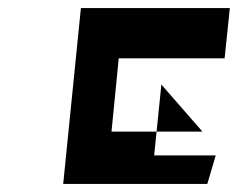

<svg xmlns="http://www.w3.org/2000/svg" viewBox="-20 -659 597 477"><path d="M380 -450 483 -332H257L275 -514H538L551 -639H181L137 -202H495L516 -273H363L381 -450Z"/></svg>

Font: Ugly Stick
Style: It
Weight: 400
Designer: Stig
Foundry: Cannot Into Space Fonts
Version: Version 0.99